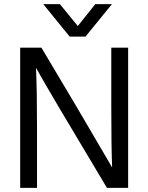

<svg xmlns="http://www.w3.org/2000/svg" viewBox="-20 -903 713 923"><path d="M391 -727H315L188 -883H268L354 -778L438 -883H518ZM158 0H77V-674H179L348 -390L519 -98Q515 -195 515 -389V-674H596V0H494Q214 -467 153 -577Q158 -473 158 -284Z"/></svg>

Font: Hind Kochi
Style: Regular
Weight: 400
Designer: Dhruvi Tolia
Foundry: Indian Type Foundry
Version: Version 0.702;PS 1.0;hotconv 1.0.81;makeotf.lib2.5.63406